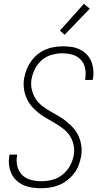

<svg xmlns="http://www.w3.org/2000/svg" viewBox="-20 -988 540 1016"><path d="M196 8Q172 8 148.5 4.5Q125 1 104 -8.5Q83 -18 66.5 -33.5Q50 -49 40.5 -69.5Q31 -90 28 -113.5Q25 -137 29 -161L31 -170H71L70 -163Q65 -135 72 -107.5Q79 -80 98 -61.5Q117 -43 144 -36Q171 -29 200 -29Q228 -29 257 -36.5Q286 -44 310.5 -63.5Q335 -83 350 -110Q365 -137 370 -166Q375 -194 369.5 -220.5Q364 -247 350 -268.5Q336 -290 315.5 -306Q295 -322 272.5 -335.5Q250 -349 227.5 -361.5Q205 -374 184.5 -390Q164 -406 147.5 -425.5Q131 -445 120.5 -469Q110 -493 106.5 -520Q103 -547 108 -575Q112 -598 121 -620.5Q130 -643 144.5 -663.5Q159 -684 178.5 -700Q198 -716 220 -725.5Q242 -735 266 -739Q290 -743 313 -743Q337 -743 360 -739.5Q383 -736 403 -726Q423 -716 438.5 -700.5Q454 -685 462.5 -664.5Q471 -644 473.5 -620.5Q476 -597 472 -574L470 -565H430L431 -572Q436 -600 430.5 -626.5Q425 -653 407.5 -672Q390 -691 364 -698.5Q338 -706 310 -706Q282 -706 253.5 -698Q225 -690 202 -670.5Q179 -651 165.5 -624Q152 -597 147 -570Q142 -542 148 -515.5Q154 -489 167.5 -467Q181 -445 201.5 -429Q222 -413 244.5 -400Q267 -387 289.5 -374Q312 -361 332 -345Q352 -329 369 -309.5Q386 -290 396.5 -266Q407 -242 410.5 -215Q414 -188 409 -160Q405 -137 396 -113.5Q387 -90 371.5 -70Q356 -50 335.5 -34Q315 -18 291.5 -8.5Q268 1 244 4.5Q220 8 196 8ZM322 -804 297 -826 424 -968 455 -942Z"/></svg>

Font: Iosevka Extralight Oblique
Style: Regular
Weight: 200
Italic angle: -9°
Monospace: yes
Designer: Belleve Invis
Foundry: Belleve Invis
Version: Version 32.5.0; ttfautohint (v1.8.4)